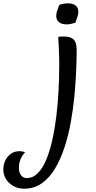

<svg xmlns="http://www.w3.org/2000/svg" viewBox="-230 -803 581 1157"><path d="M-84 334Q-137 334 -173.5 300.5Q-210 267 -210 218Q-210 190 -198.5 165Q-187 140 -165 124Q-143 108 -112 108Q-105 108 -96 109.5Q-87 111 -79 115Q-89 125 -97.5 139Q-106 153 -111 170Q-116 187 -116 207Q-116 237 -103 253.5Q-90 270 -69 270Q-31 270 -1.5 240Q28 210 49.5 157.5Q71 105 86 37Q101 -31 110 -107.5Q119 -184 123 -262Q127 -340 127 -412Q127 -459 125 -501.5Q123 -544 121 -581Q128 -582 138 -582.5Q148 -583 155 -583Q196 -583 214 -564.5Q232 -546 232 -504Q232 -449 229 -377Q226 -305 218.5 -225.5Q211 -146 196.5 -66Q182 14 158.5 85.5Q135 157 101.5 213Q68 269 22 301.5Q-24 334 -84 334ZM224 -666Q212 -662 198 -659Q184 -656 170 -656Q156 -656 142 -660.5Q128 -665 118.5 -676.5Q109 -688 109 -707Q109 -724 115 -740Q121 -756 127 -773Q139 -778 153.5 -780.5Q168 -783 181 -783Q195 -783 209 -778.5Q223 -774 232.5 -763Q242 -752 242 -732Q242 -716 236 -699.5Q230 -683 224 -666Z"/></svg>

Font: Merienda
Style: Regular
Weight: 400
Designer: Eduardo Rodriguez Tunni
Foundry: Eduardo Rodriguez Tunni
Version: Version 2.001